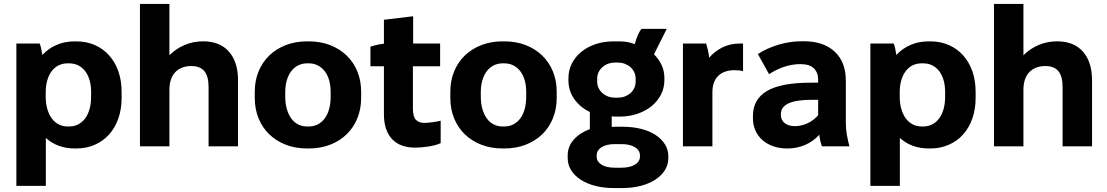

<svg xmlns="http://www.w3.org/2000/svg" viewBox="-20 -740 5597 971"><path d="M62.8 200H211.8V-42.4Q240.4 -16.4 277.1 -2.8Q313.8 10.8 357.8 10.8H366.2Q417 10.8 459.3 -7.8Q501.7 -26.3 531.9 -60.1Q562.1 -93.9 578.6 -140.9Q595 -187.8 595 -244.6V-275.4Q595 -332.7 578.6 -379.4Q562.1 -426.2 531.9 -459.9Q501.7 -493.7 459.3 -512.3Q417 -530.8 366.2 -530.8H357.8Q307.2 -530.8 265.5 -512.6Q223.8 -494.4 194 -461.8Q192 -477 188.6 -492.9Q185.2 -508.8 180.8 -520H62.8ZM321.4 -100.4Q296.9 -100.4 276.5 -111.1Q256.2 -121.7 241.8 -141.3Q227.4 -160.8 219.3 -188.7Q211.2 -216.6 211.2 -251.2V-274.2Q211.2 -306.9 219.1 -334.1Q227 -361.2 241.4 -380.2Q255.8 -399.1 276.1 -409.4Q296.5 -419.6 321.4 -419.6H330.6Q355.3 -419.6 375.8 -409.4Q396.2 -399.1 410.7 -380.4Q425.2 -361.6 433 -334.5Q440.8 -307.3 440.8 -274.2V-251.2Q440.8 -216.6 433 -188.7Q425.2 -160.8 410.7 -141.3Q396.2 -121.7 375.8 -111.1Q355.3 -100.4 330.6 -100.4Z M687.8 0H836.8V-285.8Q836.8 -314 844.1 -336.5Q851.4 -359 865.7 -374.3Q880 -389.6 900.7 -397.8Q921.4 -406 947.2 -406Q992 -406 1013.4 -380.3Q1034.8 -354.6 1034.8 -300.8V0H1183.8V-333Q1183.8 -427 1137.7 -479Q1091.6 -531 1007.2 -531Q957.2 -531 913.5 -512.4Q869.8 -493.8 836.8 -460.6V-720H687.8Z M1532.4 10.8H1542.4Q1600.8 10.8 1649.3 -8Q1697.8 -26.8 1732.8 -60.5Q1767.8 -94.2 1787.1 -141.3Q1806.4 -188.4 1806.4 -244.6V-275.4Q1806.4 -332 1787.1 -378.9Q1767.8 -425.8 1732.8 -459.5Q1697.8 -493.2 1649.3 -512Q1600.8 -530.8 1542.4 -530.8H1532.4Q1474 -530.8 1425.5 -512Q1377 -493.2 1342 -459.5Q1307 -425.8 1287.7 -378.9Q1268.4 -332 1268.4 -275.4V-244.6Q1268.4 -188.4 1287.7 -141.3Q1307 -94.2 1342 -60.5Q1377 -26.8 1425.5 -8Q1474 10.8 1532.4 10.8ZM1532.8 -100.4Q1507.8 -100.4 1487.4 -111Q1467 -121.6 1452.7 -141.4Q1438.4 -161.2 1430.5 -189.1Q1422.6 -217 1422.6 -251.2V-274.2Q1422.6 -307.6 1430.7 -334.6Q1438.8 -361.6 1453.1 -380.3Q1467.4 -399 1487.8 -409.3Q1508.2 -419.6 1532.8 -419.6H1542Q1566.6 -419.6 1587 -409.3Q1607.4 -399 1622 -380.3Q1636.6 -361.6 1644.4 -334.6Q1652.2 -307.6 1652.2 -274.2V-251.2Q1652.2 -217 1644.6 -189.1Q1637 -161.2 1622.4 -141.4Q1607.8 -121.6 1587.4 -111Q1567 -100.4 1542 -100.4Z M2079.4 6.6Q2108 6.6 2145.4 1.1Q2182.8 -4.4 2208.6 -16V-129.4Q2201.2 -127.6 2190.5 -125.6Q2179.8 -123.6 2168.6 -122.1Q2157.4 -120.6 2146.1 -119.5Q2134.8 -118.4 2126.4 -118.4Q2098 -118.4 2083.1 -134.5Q2068.2 -150.6 2068.2 -191V-405H2205.8V-520H2069.4V-657.8L1921.6 -640V-518.8Q1904.6 -517.2 1886.1 -513.1Q1867.6 -509 1853.4 -504V-405H1921.6V-162.8Q1921.6 -118.8 1932.9 -87Q1944.2 -55.2 1964.9 -34.3Q1985.6 -13.4 2014.6 -3.4Q2043.6 6.6 2079.4 6.6Z M2521.4 10.8H2531.4Q2589.8 10.8 2638.3 -8Q2686.8 -26.8 2721.8 -60.5Q2756.8 -94.2 2776.1 -141.3Q2795.4 -188.4 2795.4 -244.6V-275.4Q2795.4 -332 2776.1 -378.9Q2756.8 -425.8 2721.8 -459.5Q2686.8 -493.2 2638.3 -512Q2589.8 -530.8 2531.4 -530.8H2521.4Q2463 -530.8 2414.5 -512Q2366 -493.2 2331 -459.5Q2296 -425.8 2276.7 -378.9Q2257.4 -332 2257.4 -275.4V-244.6Q2257.4 -188.4 2276.7 -141.3Q2296 -94.2 2331 -60.5Q2366 -26.8 2414.5 -8Q2463 10.8 2521.4 10.8ZM2521.8 -100.4Q2496.8 -100.4 2476.4 -111Q2456 -121.6 2441.7 -141.4Q2427.4 -161.2 2419.5 -189.1Q2411.6 -217 2411.6 -251.2V-274.2Q2411.6 -307.6 2419.7 -334.6Q2427.8 -361.6 2442.1 -380.3Q2456.4 -399 2476.8 -409.3Q2497.2 -419.6 2521.8 -419.6H2531Q2555.6 -419.6 2576 -409.3Q2596.4 -399 2611 -380.3Q2625.6 -361.6 2633.4 -334.6Q2641.2 -307.6 2641.2 -274.2V-251.2Q2641.2 -217 2633.6 -189.1Q2626 -161.2 2611.4 -141.4Q2596.8 -121.6 2576.4 -111Q2556 -100.4 2531 -100.4Z M2854.8 -333.8Q2854.8 -280.8 2884.2 -239.1Q2913.6 -197.4 2963 -173.8V-87Q2911.4 -67.8 2881.2 -33.4Q2851 1 2851 45.6V59.2Q2851 93.3 2868.6 121.2Q2886.2 149.2 2917.4 169.3Q2948.7 189.3 2991.2 200.2Q3033.8 211 3084.2 211H3126.8Q3177 211 3219.7 200.1Q3262.4 189.2 3293.5 169Q3324.7 148.9 3342.3 120.9Q3360 92.8 3360 59.6V50.4Q3360 17 3342.6 -10.5Q3325.3 -38 3294.7 -57.9Q3264.2 -77.8 3221.5 -88.4Q3178.8 -99 3128 -99H3096.8Q3090.6 -99 3084.7 -98.8Q3078.8 -98.6 3073.6 -98.2V-151.8Q3078 -151 3083.4 -150.6Q3088.7 -150.2 3094 -150.2H3111.6Q3160.2 -150.2 3202.1 -164.1Q3244 -178 3274.5 -202.6Q3305.1 -227.3 3322.5 -261.2Q3340 -295.1 3340 -334.4V-345.4Q3340 -380.6 3326.1 -410.8Q3312.2 -441 3287.4 -465.4L3351.8 -594H3223.8Q3214.4 -581.8 3206 -562.9Q3197.6 -544 3190.2 -516.8Q3173 -523.6 3154.1 -527.2Q3135.2 -530.8 3113.4 -530.8H3083.2Q3034.4 -530.8 2992.6 -516.9Q2950.8 -503 2920.3 -478.1Q2889.7 -453.2 2872.3 -419.3Q2854.8 -385.4 2854.8 -345ZM3000.2 -342.4Q3000.2 -360.8 3007.6 -375.6Q3015.1 -390.5 3027.3 -401.1Q3039.6 -411.8 3055.9 -417.7Q3072.2 -423.6 3090.2 -423.6H3104.6Q3122.6 -423.6 3139 -417.7Q3155.3 -411.8 3167.5 -401.2Q3179.8 -390.6 3187.2 -375.6Q3194.6 -360.5 3194.6 -342.4V-327.2Q3194.6 -309.1 3187.2 -294Q3179.8 -279 3167.6 -268.4Q3155.4 -257.8 3139.1 -251.9Q3122.8 -246 3104.6 -246H3090.2Q3072.2 -246 3055.9 -251.9Q3039.6 -257.8 3027.3 -268.5Q3015.1 -279.1 3007.6 -294Q3000.2 -308.8 3000.2 -327.2ZM2997.6 45.7Q2997.6 20.4 3022 4.6Q3046.4 -11.2 3090 -11.2H3121.6Q3165.8 -11.2 3191.1 4.5Q3216.4 20.2 3216.4 45.8V51.8Q3216.4 76.6 3191.3 92.4Q3166.2 108.2 3121.6 108.2H3090Q3046 108.2 3021.8 92.6Q2997.6 77 2997.6 51.7Z M3433.8 0H3582.8V-273.6Q3582.8 -300 3590.2 -321Q3597.6 -342 3612 -356.2Q3626.4 -370.4 3647.5 -377.7Q3668.6 -385 3695.4 -385Q3706.4 -385 3718.1 -383.9Q3729.8 -382.8 3737.8 -380V-520H3723.4Q3674.8 -520 3634.9 -500.9Q3595 -481.8 3566.4 -448Q3565 -464.4 3560.5 -484.6Q3556 -504.8 3551 -520H3433.8Z M3961.2 11Q4009.8 11 4051.9 -7.2Q4094 -25.4 4123.2 -58.6Q4125.2 -42.2 4128.7 -26.9Q4132.2 -11.6 4136.6 0H4275.6Q4268 -29.6 4262.8 -58.5Q4257.6 -87.4 4257.6 -118.6V-332Q4257.6 -426.4 4201.1 -478.9Q4144.6 -531.4 4045.2 -531.4H4035.6Q3975.8 -531.4 3917.9 -514.2Q3860 -497 3812.6 -466.8L3869.4 -365Q3909.6 -391 3949.1 -403.3Q3988.6 -415.6 4025.2 -415.6H4030Q4074 -415.6 4095.8 -394.4Q4117.6 -373.2 4117.6 -337.4V-321.8H4079.2Q3930 -321.8 3858.9 -279.9Q3787.8 -238 3787.8 -153.6V-142.4Q3787.8 -108 3800.6 -79.5Q3813.4 -51 3836.5 -31Q3859.6 -11 3891.4 0Q3923.2 11 3961.2 11ZM3998.8 -102Q3983.4 -102 3970.3 -106.2Q3957.2 -110.4 3948.1 -117.6Q3939 -124.8 3934.1 -135.2Q3929.2 -145.6 3929.2 -158V-163Q3929.2 -199.4 3968.2 -217.4Q4007.2 -235.4 4088.2 -235.4H4117.6V-157.2Q4094.4 -130.4 4063.2 -116.2Q4032 -102 3998.8 -102Z M4381.8 200H4530.8V-42.4Q4559.4 -16.4 4596.1 -2.8Q4632.8 10.8 4676.8 10.8H4685.2Q4736 10.8 4778.3 -7.8Q4820.7 -26.3 4850.9 -60.1Q4881.1 -93.9 4897.6 -140.9Q4914 -187.8 4914 -244.6V-275.4Q4914 -332.7 4897.6 -379.4Q4881.1 -426.2 4850.9 -459.9Q4820.7 -493.7 4778.3 -512.3Q4736 -530.8 4685.2 -530.8H4676.8Q4626.2 -530.8 4584.5 -512.6Q4542.8 -494.4 4513 -461.8Q4511 -477 4507.6 -492.9Q4504.2 -508.8 4499.8 -520H4381.8ZM4640.4 -100.4Q4615.9 -100.4 4595.5 -111.1Q4575.2 -121.7 4560.8 -141.3Q4546.4 -160.8 4538.3 -188.7Q4530.2 -216.6 4530.2 -251.2V-274.2Q4530.2 -306.9 4538.1 -334.1Q4546 -361.2 4560.4 -380.2Q4574.8 -399.1 4595.1 -409.4Q4615.5 -419.6 4640.4 -419.6H4649.6Q4674.3 -419.6 4694.8 -409.4Q4715.2 -399.1 4729.7 -380.4Q4744.2 -361.6 4752 -334.5Q4759.8 -307.3 4759.8 -274.2V-251.2Q4759.8 -216.6 4752 -188.7Q4744.2 -160.8 4729.7 -141.3Q4715.2 -121.7 4694.8 -111.1Q4674.3 -100.4 4649.6 -100.4Z M5006.8 0H5155.8V-285.8Q5155.8 -314 5163.1 -336.5Q5170.4 -359 5184.7 -374.3Q5199 -389.6 5219.7 -397.8Q5240.4 -406 5266.2 -406Q5311 -406 5332.4 -380.3Q5353.8 -354.6 5353.8 -300.8V0H5502.8V-333Q5502.8 -427 5456.7 -479Q5410.6 -531 5326.2 -531Q5276.2 -531 5232.5 -512.4Q5188.8 -493.8 5155.8 -460.6V-720H5006.8Z"/></svg>

Font: Fixel Variable
Style: Regular
Weight: 100
Width: 3
Designer: AlfaBravo + MacPaw
Foundry: Kyrylo Tkachov, Marchela Mozhyna, Serhii Makarenko, Maria Weinstein, Zakhar Kryvoshyya
Version: Version 1.211